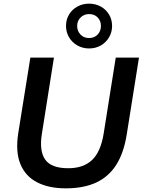

<svg xmlns="http://www.w3.org/2000/svg" viewBox="-20 -1020 780 1050"><path d="M340 10Q246 10 182 -23.5Q118 -57 91 -124Q64 -191 80 -293L146 -705H275L209 -288Q194 -195 227 -147.5Q260 -100 353 -100Q436 -100 483.5 -145Q531 -190 547 -290L613 -705H740L673 -284Q657 -184 616 -119Q575 -54 506.5 -22Q438 10 340 10ZM467.1 -755Q432 -755 403 -771.5Q374 -788 357.5 -816.2Q341 -844.3 341 -878.1Q341 -913 357.5 -940.5Q374 -968 402.9 -984Q431.7 -1000 466.8 -1000Q503 -1000 531.5 -984Q560 -968 576.5 -940.4Q593 -912.8 593 -877.8Q593 -844 576.5 -816Q560 -788 531.7 -771.5Q503.4 -755 467.1 -755ZM466.9 -812Q496 -812 514 -831.1Q532 -850.1 532 -878.1Q532 -906 514.1 -924.5Q496.3 -943 467.2 -943Q439 -943 420.5 -924.2Q402 -905.5 402 -878Q402 -850.1 420.3 -831Q438.6 -812 466.9 -812Z"/></svg>

Font: Mulish ExtraLight
Style: Italic
Weight: 200
Italic angle: -9°
Designer: Vernon Adams
Foundry: Vernon Adams
Version: Version 3.603